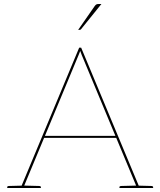

<svg xmlns="http://www.w3.org/2000/svg" viewBox="-20 -938 800 958"><path d="M83 0 375 -700H385L677 0H668Q666 0 664.5 -1.5Q663 -3 662 -5L388 -663Q387 -667 384 -674Q381 -681 380 -684Q379 -681 376.5 -674Q374 -667 372 -663L98 -5Q97 -3 95.5 -1.5Q94 0 91 0ZM89 0V-11H102V0ZM194 -250 196 -260H563L565 -250ZM656 0V-11H669V0ZM16 0V-5Q16 -7 18.5 -8.5Q21 -10 23 -10L100 -12L101 0ZM99 0 100 -12 177 -10Q179 -10 181.5 -8.5Q184 -7 184 -5V0ZM576 0V-5Q576 -7 578.5 -8.5Q581 -10 583 -10L660 -12L661 0ZM659 0 660 -12 737 -10Q739 -10 741.5 -8.5Q744 -7 744 -5V0ZM370 -789 452 -907Q457 -914 461 -916Q465 -918 473 -918H486L385 -793Q384 -791 381.5 -790Q379 -789 377 -789Z"/></svg>

Font: Aleo Thin
Style: Regular
Weight: 250
Designer: Alessio Laiso
Foundry: Alessio Laiso
Version: Version 2.001;gftools[0.9.29]